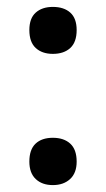

<svg xmlns="http://www.w3.org/2000/svg" viewBox="-20 -524 307 556"><path d="M133 -504Q165 -504 183.5 -487.5Q202 -471 202 -437Q202 -402 183.5 -385Q165 -368 133 -368Q102 -368 83.5 -385Q65 -402 65 -437Q65 -471 83.5 -487.5Q102 -504 133 -504ZM133 -125Q165 -125 183.5 -108Q202 -91 202 -56Q202 -23 183 -5.5Q164 12 133 12Q102 12 83.5 -5.5Q65 -23 65 -56Q65 -91 83 -108Q101 -125 133 -125Z"/></svg>

Font: Noto Sans Armenian Medium
Style: Regular
Weight: 500
Designer: Monotype Design team
Foundry: Monotype Imaging Inc.
Version: Version 1.000